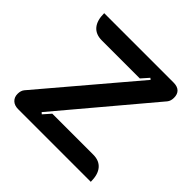

<svg xmlns="http://www.w3.org/2000/svg" viewBox="-174 -872 1044 1044"><g transform="rotate(45 348.0 -350.0)"><path d="M38 -57Q38 -81 50 -96L496 -622L487 -629L449 -586H157Q110 -586 85.5 -615Q61 -644 61 -700H594Q624 -700 639.5 -685.5Q655 -671 655 -643Q655 -619 643 -604L201 -79L210 -71L248 -114H563Q609 -114 633.5 -85Q658 -56 658 0H99Q71 0 54.5 -15.5Q38 -31 38 -57Z"/></g></svg>

Font: K2D
Style: Bold
Weight: 700
Designer: Katatrad Aksorn Co.,Ltd.
Foundry: Cadson Demak Co.,Ltd.
Version: Version 1.000; ttfautohint (v1.6)